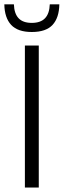

<svg xmlns="http://www.w3.org/2000/svg" viewBox="-30 -844 288 864"><path d="M144.5 0H82V-639H144.5ZM113 -700Q50 -700 20.2 -732Q-9.5 -764 -10.5 -824.5H32.5Q34 -782.5 53.8 -761.8Q73.5 -741 113 -741Q152.5 -741 172.5 -761.8Q192.5 -782.5 194 -824.5H237Q236 -764 206.5 -732Q177 -700 113 -700Z"/></svg>

Font: Anek Latin Light
Style: Regular
Weight: 300
Designer: Yesha Goshar
Foundry: Ek Type
Version: Version 1.003